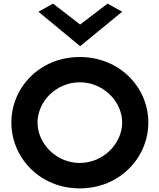

<svg xmlns="http://www.w3.org/2000/svg" viewBox="-20 -1031 883 1064"><path d="M193 -966 424 -775 657 -966 576 -1011 424 -895 274 -1011ZM188 -352C188 -469 292 -575 422 -575C552 -575 657 -469 657 -352C657 -235 552 -128 422 -128C292 -128 188 -235 188 -352ZM43 -352C43 -158 200 13 422 13C644 13 802 -158 802 -352C802 -546 644 -715 422 -715C200 -715 43 -546 43 -352Z"/></svg>

Font: Bluebird
Style: Ext
Weight: 400
Designer: Jasper
Foundry: Cannot Into Space Fonts
Version: Version 0.98